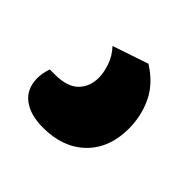

<svg xmlns="http://www.w3.org/2000/svg" viewBox="-87 -96 359 359"><g transform="rotate(45 93.0 84.0)"><path d="M119 -28Q151 -8 165 21Q179 50 179 84Q179 135 148 165.5Q117 196 64 196Q30 196 10.5 181Q-9 166 -9 138Q-9 125 -4 110H9Q42 110 57 95Q72 80 72 56Q72 43 66.5 26.5Q61 10 48 -4Z"/></g></svg>

Font: Baloo Chettan 2 SemiBold
Style: Regular
Weight: 600
Designer: Maithili Shingre, Unnati Kotecha and Ek Type
Foundry: Ek Type
Version: Version 1.640;hotconv 1.0.111;makeotfexe 2.5.65597; ttfautoh